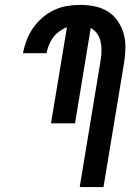

<svg xmlns="http://www.w3.org/2000/svg" viewBox="-20 -763 540 783"><path d="M305 0 391 -521Q394 -540 394 -558.5Q394 -577 390 -594.5Q386 -612 376 -626Q366 -640 350 -649L286 -260H188L253 -652Q237 -646 222 -635Q207 -624 196.5 -610Q186 -596 179.5 -579.5Q173 -563 170 -547V-546H74V-548Q79 -574 89 -600Q99 -626 115 -649Q131 -672 153 -691Q175 -710 200.5 -722Q226 -734 253 -738.5Q280 -743 307 -743Q337 -743 366.5 -737Q396 -731 420 -716Q444 -701 460 -677.5Q476 -654 484 -626.5Q492 -599 491.5 -568.5Q491 -538 486 -507L402 0Z"/></svg>

Font: Iosevka Term Curly Oblique
Style: Bold
Weight: 700
Italic angle: -9°
Designer: Belleve Invis
Foundry: Belleve Invis
Version: Version 32.3.0